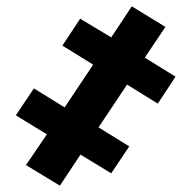

<svg xmlns="http://www.w3.org/2000/svg" viewBox="-20 -545 611 606"><path d="M62 -24 169 41 234 -57 331 2 388 -83 291 -143 381 -278 478 -218 534 -303 437 -363 502 -460 396 -525 331 -427 233 -486 177 -401 274 -341 184 -206 87 -266 30 -181 128 -121Z"/></svg>

Font: Fixel Display ExtraBold
Style: Italic
Weight: 800
Italic angle: -10°
Designer: AlfaBravo + MacPaw
Foundry: Kyrylo Tkachov, Marchela Mozhyna, Serhii Makarenko, Maria Weinstein, Zakhar Kryvoshyya
Version: Version 1.210;Glyphs 3.2 (3217)